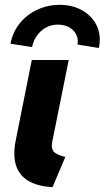

<svg xmlns="http://www.w3.org/2000/svg" viewBox="-20 -777 438 805"><path d="M40 -133.8Q40 -158.7 45.9 -188L113.3 -525.4H268.1L198.2 -178.2Q197.3 -174.3 197.3 -167Q197.3 -144 213.6 -134.3Q230 -124.5 253.9 -119.1L200.2 7.8Q40 -1.5 40 -133.8ZM306.2 -604Q306.2 -622.1 296.1 -638.2Q286.1 -654.3 267.1 -664.1Q248 -673.8 221.7 -673.8Q194.3 -673.8 171.9 -661.1Q149.4 -648.4 134.5 -627Q119.6 -605.5 114.3 -579.6L23.9 -593.8Q33.2 -642.6 63.2 -679.7Q93.3 -716.8 137.2 -736.8Q181.2 -756.8 231 -756.8Q277.8 -756.8 316.2 -738Q354.5 -719.2 376.5 -685.8Q398.4 -652.3 398.4 -610.4Q398.4 -594.2 394.5 -575.7L304.7 -590.3Q306.2 -597.2 306.2 -604Z"/></svg>

Font: Reddit Sans Fudge ExBold Italic
Style: Regular
Weight: 800
Italic angle: -11.25°
Designer: Stephen Hutchings
Version: Version 1.013